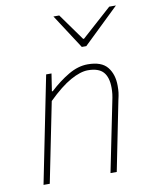

<svg xmlns="http://www.w3.org/2000/svg" viewBox="-82 -785 668 847"><g transform="rotate(-10 252.0 -362.0)"><path d="M44 0 140 -478H164L152 -400H156Q198 -439 241.5 -464.5Q285 -490 328 -490Q390 -490 416 -457.5Q442 -425 442 -374Q442 -356 440.5 -343.5Q439 -331 434 -310L372 0H344L406 -306Q411 -329 412.5 -342Q414 -355 414 -370Q414 -417 393 -440.5Q372 -464 324 -464Q291 -464 246 -439Q201 -414 144 -358L72 0ZM316 -570 216 -724H242L328 -604H332L466 -724H496L336 -570Z"/></g></svg>

Font: Source Sans 3 ExtraLight
Style: Italic
Weight: 250
Italic angle: -11°
Designer: Paul D. Hunt
Foundry: Adobe
Version: Version 3.046;hotconv 1.0.118;makeotfexe 2.5.65603